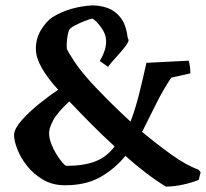

<svg xmlns="http://www.w3.org/2000/svg" viewBox="-20 -674 764 712"><path d="M221 13Q175 13 140 -7.5Q105 -28 81 -58Q57 -88 44.5 -120Q32 -152 32 -175Q34 -198 60.5 -228Q87 -258 124 -288Q161 -318 196 -341Q158 -382 135.5 -421Q113 -460 113 -493Q113 -531 131.5 -562Q150 -593 174 -610Q208 -631 246 -641.5Q284 -652 322 -654Q351 -654 378.5 -644.5Q406 -635 426.5 -609.5Q447 -584 453 -537L457 -525Q456 -517 445.5 -503Q435 -489 421.5 -474Q408 -459 396.5 -446Q385 -433 381 -426Q372 -432 364.5 -437.5Q357 -443 350 -448Q363 -469 369.5 -491.5Q376 -514 372 -536Q369 -551 359 -566.5Q349 -582 338 -593Q327 -604 321 -605Q312 -603 294 -596Q276 -589 259.5 -580.5Q243 -572 238 -565Q233 -559 229.5 -534Q226 -509 228 -492Q233 -481 254 -448.5Q275 -416 316 -370Q341 -343 379.5 -304Q418 -265 464 -223Q481 -267 495 -322Q509 -377 523 -441L680 -449Q686 -425 686 -402L615 -386Q585 -341 559 -289Q533 -237 507 -185Q562 -139 616.5 -100Q671 -61 716 -45L724 -35L717 -7Q693 3 659 10.5Q625 18 595 18Q559 -4 521 -33Q483 -62 445 -96Q406 -48 352.5 -17.5Q299 13 221 13ZM226 -59Q291 -59 333.5 -75.5Q376 -92 405 -131Q360 -172 317.5 -215Q275 -258 237 -298Q191 -255 176.5 -226.5Q162 -198 162 -181Q162 -162 170 -141Q178 -120 189.5 -101.5Q201 -83 211.5 -71Q222 -59 226 -59Z"/></svg>

Font: Labrada SemiBold
Style: Regular
Weight: 600
Designer: Mercedes Jáuregui
Foundry: Omnibus-Type Team
Version: Version 1.000; ttfautohint (v1.8.4.7-5d5b)